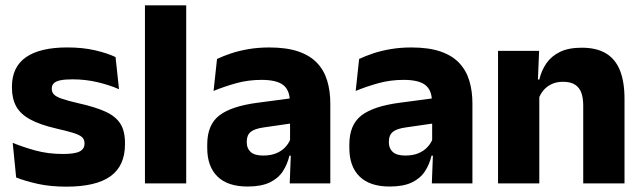

<svg xmlns="http://www.w3.org/2000/svg" viewBox="-20 -680 2382 712"><path d="M225.9 12.2Q167.3 12.2 120.3 1.9Q73.4 -8.5 39.9 -21.9L27.1 -150.4Q65.5 -134.4 112.2 -121.7Q159 -109 213.5 -109Q257.2 -109 275.3 -118.3Q293.4 -127.6 293.4 -147.1V-149Q293.4 -162.7 284.3 -171.3Q275.2 -179.8 252.2 -187Q229.3 -194.2 188.3 -203.5Q126.8 -217.8 91 -237.7Q55.1 -257.6 39.7 -286.2Q24.3 -314.8 24.3 -354.5V-358.6Q24.3 -431.6 76.4 -467.9Q128.5 -504.1 229.5 -504.1Q286.5 -504.1 332.1 -493.6Q377.7 -483 408.5 -468.4L421.3 -349.2Q385.7 -364.8 341.4 -375.3Q297.1 -385.8 248.6 -385.8Q219 -385.8 202.2 -381.9Q185.4 -377.9 178.7 -370.3Q172 -362.8 172 -352.1V-350.3Q172 -338.4 179.9 -329.9Q187.8 -321.4 209.2 -313.9Q230.6 -306.5 270.7 -297.2Q332.3 -283.5 370.4 -266.3Q408.4 -249.2 426 -221.9Q443.5 -194.7 443.5 -149.3V-144.9Q443.5 -65.4 390 -26.6Q336.5 12.2 225.9 12.2Z M517.5 0V-660.3H670.5V0Z M1054.4 0 1059.1 -123 1055.6 -130.7V-284L1054.7 -303.9Q1054.7 -345.1 1030.5 -364.5Q1006.3 -383.8 949.8 -383.8Q900.3 -383.8 855.8 -371.4Q811.3 -359 772 -342.8L784.8 -461.4Q808.3 -472.5 837.7 -482.3Q867.2 -492.1 902.6 -498Q937.9 -504 978.4 -504Q1043 -504 1086.6 -489Q1130.1 -474 1156 -446.4Q1182 -418.8 1193.4 -380.6Q1204.9 -342.5 1204.9 -296.4V0ZM898 11.7Q824.4 11.7 786.5 -25.4Q748.5 -62.6 748.5 -131V-144.3Q748.5 -217.1 793.1 -251.7Q837.8 -286.3 935.3 -299L1067.3 -316.5L1076.3 -224.6L959.3 -207.7Q923.8 -202.8 909.5 -190.8Q895.1 -178.8 895.1 -155.4V-151.8Q895.1 -129.5 909.6 -116.4Q924.1 -103.2 956.1 -103.2Q984 -103.2 1004.1 -111.5Q1024.3 -119.8 1037.4 -133.8Q1050.6 -147.7 1057.1 -164.4L1078.6 -102.7H1053.3Q1045.6 -70.3 1028.7 -44.5Q1011.8 -18.6 980.4 -3.5Q949.1 11.7 898 11.7Z M1581.4 0 1586.1 -123 1582.6 -130.7V-284L1581.7 -303.9Q1581.7 -345.1 1557.5 -364.5Q1533.3 -383.8 1476.8 -383.8Q1427.3 -383.8 1382.8 -371.4Q1338.3 -359 1299 -342.8L1311.8 -461.4Q1335.3 -472.5 1364.7 -482.3Q1394.2 -492.1 1429.6 -498Q1464.9 -504 1505.4 -504Q1570 -504 1613.6 -489Q1657.1 -474 1683 -446.4Q1709 -418.8 1720.4 -380.6Q1731.9 -342.5 1731.9 -296.4V0ZM1425 11.7Q1351.4 11.7 1313.5 -25.4Q1275.5 -62.6 1275.5 -131V-144.3Q1275.5 -217.1 1320.1 -251.7Q1364.8 -286.3 1462.3 -299L1594.3 -316.5L1603.3 -224.6L1486.3 -207.7Q1450.8 -202.8 1436.5 -190.8Q1422.1 -178.8 1422.1 -155.4V-151.8Q1422.1 -129.5 1436.6 -116.4Q1451.1 -103.2 1483.1 -103.2Q1511 -103.2 1531.1 -111.5Q1551.3 -119.8 1564.4 -133.8Q1577.6 -147.7 1584.1 -164.4L1605.6 -102.7H1580.3Q1572.6 -70.3 1555.7 -44.5Q1538.8 -18.6 1507.4 -3.5Q1476.1 11.7 1425 11.7Z M2142.8 0V-288.8Q2142.8 -315.9 2135.9 -335.6Q2128.9 -355.4 2112.4 -366Q2095.9 -376.7 2067.5 -376.7Q2043.9 -376.7 2025.9 -368.2Q2007.9 -359.8 1995.8 -345.6Q1983.7 -331.4 1977.4 -313.5L1953.8 -385H1980Q1987.8 -418.5 2006.1 -445.1Q2024.4 -471.7 2056.3 -487.4Q2088.3 -503.1 2137.4 -503.1Q2192.4 -503.1 2227.4 -481.9Q2262.4 -460.7 2279.1 -418.7Q2295.9 -376.6 2295.9 -313.3V0ZM1826.9 0V-491.4H1979.2L1974.1 -368.6L1979.9 -354.2V0Z"/></svg>

Font: Anek Tamil Medium
Style: Regular
Weight: 500
Designer: Aadarsh Rajan (Tamil), Yesha Goshar (Latin)
Foundry: Ek Type
Version: Version 1.003